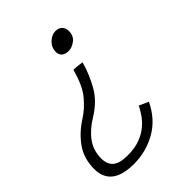

<svg xmlns="http://www.w3.org/2000/svg" viewBox="-220 -657 951 951"><g transform="rotate(-45 256.0 -181.5)"><path d="M341.5 -551.5Q363 -551.5 375.8 -538.8Q388.5 -526 388.5 -504Q388.5 -470.5 364.8 -452.8Q341 -435 318 -435Q294.5 -435 281.8 -446.2Q269 -457.5 269 -477Q269 -507 291.5 -529.2Q314 -551.5 341.5 -551.5ZM268 -352.5Q283 -352.5 298.2 -350.8Q313.5 -349 326.5 -347Q309.5 -284 275.2 -222.5Q241 -161 172.5 -119Q116.5 -85 85.8 -43Q55 -1 55 55Q55 96.5 79.2 117Q103.5 137.5 159.5 137.5Q210 137.5 246.2 123.5Q282.5 109.5 307.2 88Q332 66.5 347.5 43.2Q363 20 372 1.5L421 23.5Q380 108.5 307.5 149Q235 189.5 151.5 189.5Q-6.5 189.5 -6.5 67.5Q-6.5 -5 30.5 -57.8Q67.5 -110.5 127.5 -149Q170.5 -176 207.8 -220.8Q245 -265.5 268 -352.5Z"/></g></svg>

Font: Grandstander ExtraLight
Style: Italic
Weight: 200
Italic angle: -15°
Designer: Tyler Finck
Foundry: Etcetera Type Co
Version: Version 1.200; ttfautohint (v1.8.3)